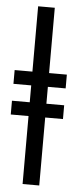

<svg xmlns="http://www.w3.org/2000/svg" viewBox="-56 -830 347 861"><g transform="rotate(5 117.5 -400.0)"><path d="M80 -800V-506H0V-444H80V-368H0V-306H80V0H155V-306H235V-368H155V-444H235V-506H155V-800Z"/></g></svg>

Font: Sawarabi Gothic
Style: Regular
Weight: 400
Designer: mshio (mshio@users.sourceforge.jp)
Version: Version 20141215